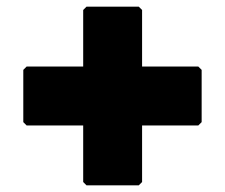

<svg xmlns="http://www.w3.org/2000/svg" viewBox="-20 -703 676 577"><path d="M397 -146 407 -156V-326H576L586 -336V-493L576 -503H407V-673L397 -683H240L230 -673V-503H60L50 -493V-336L60 -326H230V-156L240 -146Z"/></svg>

Font: Hussar Woodtype
Style: Ultra
Weight: 900
Foundry: Cannot Into Space Fonts
Version: Version 1.07